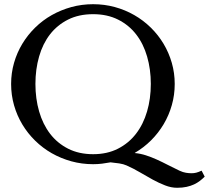

<svg xmlns="http://www.w3.org/2000/svg" viewBox="-20 -764 1016 910"><path d="M421.4 14.2Q367.7 14.2 318.1 0.5Q268.6 -13.2 225.3 -37.8Q182.1 -62.5 146.7 -97.2Q111.3 -131.8 85.9 -174.1Q60.5 -216.3 46.6 -264.9Q32.7 -313.5 32.7 -366.2Q32.7 -418 46.6 -466.3Q60.5 -514.6 85.9 -556.6Q111.3 -598.6 146.7 -633.3Q182.1 -668 225.3 -692.4Q268.6 -716.8 318.1 -730.5Q367.7 -744.1 421.4 -744.1Q474.6 -744.1 523.9 -730.7Q573.2 -717.3 616.2 -692.6Q659.2 -668 694.6 -633.3Q730 -598.6 755.1 -556.6Q780.3 -514.6 794.2 -466.3Q808.1 -418 808.1 -366.2Q808.1 -314 794.4 -265.9Q780.8 -217.8 755.9 -175.8Q731 -133.8 696.3 -99.1Q661.6 -64.5 619.1 -39.6V-38.6Q646 -36.1 671.6 -27.8Q697.3 -19.5 723.1 -7.8Q749 3.9 775.4 17.6Q801.8 31.2 830.6 44.9Q847.2 52.7 861.6 54.9Q876 57.1 887.2 57.1Q899.9 57.1 910.2 54.4Q920.4 51.8 935.5 44.9L950.2 73.2Q939.9 83.5 927.7 93Q915.5 102.5 899.9 109.9Q884.3 117.2 864.5 121.6Q844.7 126 819.3 126Q791.5 126 762.5 114.7Q733.4 103.5 703.6 87.2Q673.8 70.8 642.8 52.5Q611.8 34.2 579.6 20Q565.4 13.7 545.2 10.5Q524.9 7.3 503.9 5.4Q483.4 9.3 463.4 11.7Q443.4 14.2 421.4 14.2ZM421.4 -33.2Q487.8 -33.2 538.8 -59.1Q589.8 -85 624.5 -129.9Q659.2 -174.8 677 -235.6Q694.8 -296.4 694.8 -366.2Q694.8 -435.5 677.2 -496.1Q659.7 -556.6 625.2 -601.1Q590.8 -645.5 539.6 -671.1Q488.3 -696.8 421.4 -696.8Q353.5 -696.8 302.5 -671.1Q251.5 -645.5 217 -601.1Q182.6 -556.6 165.3 -496.1Q147.9 -435.5 147.9 -366.2Q147.9 -296.4 165.5 -235.6Q183.1 -174.8 217.5 -129.9Q252 -85 303.2 -59.1Q354.5 -33.2 421.4 -33.2Z"/></svg>

Font: Federov2
Style: Regular
Weight: 400
Designer: Olexa M. Volochay | Cyreal.org
Foundry: Olexa M. Volochay | Cyreal.org
Version: Version 1.000